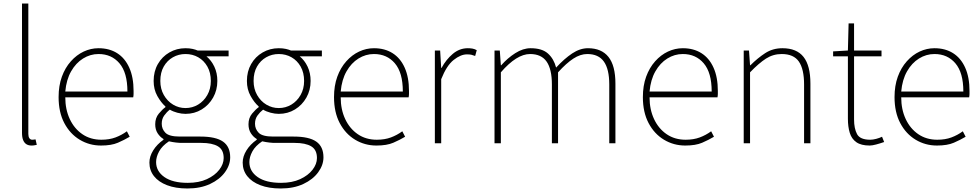

<svg xmlns="http://www.w3.org/2000/svg" viewBox="-20 -814 5571 1091"><path d="M159 13Q142 13 130 5.5Q118 -2 111.5 -18Q105 -34 105 -59V-794H141V-53Q141 -37 147 -28.5Q153 -20 163 -20Q166 -20 170 -20.5Q174 -21 182 -22L189 9Q182 10 176 11.5Q170 13 159 13Z M554 13Q488 13 433 -20Q378 -53 345.5 -114.5Q313 -176 313 -262Q313 -327 331.5 -378Q350 -429 382.5 -465.5Q415 -502 455.5 -521Q496 -540 540 -540Q601 -540 645.5 -512Q690 -484 714.5 -429.5Q739 -375 739 -297Q739 -289 739 -280.5Q739 -272 737 -261H351Q351 -192 376.5 -137.5Q402 -83 448 -51.5Q494 -20 556 -20Q601 -20 636 -33Q671 -46 701 -68L717 -37Q687 -19 650 -3Q613 13 554 13ZM351 -294H704Q704 -401 659 -454Q614 -507 540 -507Q493 -507 452 -481.5Q411 -456 384 -408.5Q357 -361 351 -294Z M1045 257Q978 257 929.5 238.5Q881 220 855 187Q829 154 829 110Q829 75 850.5 40.5Q872 6 909 -20V-24Q889 -36 875.5 -57Q862 -78 862 -108Q862 -144 882.5 -168.5Q903 -193 920 -205V-209Q895 -231 874 -268.5Q853 -306 853 -354Q853 -408 877 -450Q901 -492 942.5 -516Q984 -540 1034 -540Q1057 -540 1074.5 -536Q1092 -532 1103 -527H1279V-494H1153Q1181 -471 1198 -435Q1215 -399 1215 -354Q1215 -302 1191 -259.5Q1167 -217 1126 -192Q1085 -167 1034 -167Q1012 -167 987.5 -173.5Q963 -180 945 -191Q927 -177 913 -157.5Q899 -138 899 -111Q899 -81 920 -59.5Q941 -38 1002 -38H1119Q1206 -38 1247 -9.5Q1288 19 1288 80Q1288 124 1258 165Q1228 206 1173.5 231.5Q1119 257 1045 257ZM1034 -200Q1073 -200 1105.5 -219.5Q1138 -239 1158 -274Q1178 -309 1178 -354Q1178 -401 1158.5 -435.5Q1139 -470 1106.5 -488.5Q1074 -507 1034 -507Q995 -507 962.5 -488.5Q930 -470 910.5 -436Q891 -402 891 -354Q891 -309 911 -274Q931 -239 963.5 -219.5Q996 -200 1034 -200ZM1047 225Q1110 225 1155.5 204Q1201 183 1226 150.5Q1251 118 1251 84Q1251 37 1218.5 17.5Q1186 -2 1124 -2H1004Q999 -2 980.5 -4Q962 -6 940 -11Q901 15 884 46.5Q867 78 867 107Q867 159 914 192Q961 225 1047 225Z M1575 257Q1508 257 1459.5 238.5Q1411 220 1385 187Q1359 154 1359 110Q1359 75 1380.5 40.5Q1402 6 1439 -20V-24Q1419 -36 1405.5 -57Q1392 -78 1392 -108Q1392 -144 1412.5 -168.5Q1433 -193 1450 -205V-209Q1425 -231 1404 -268.5Q1383 -306 1383 -354Q1383 -408 1407 -450Q1431 -492 1472.5 -516Q1514 -540 1564 -540Q1587 -540 1604.5 -536Q1622 -532 1633 -527H1809V-494H1683Q1711 -471 1728 -435Q1745 -399 1745 -354Q1745 -302 1721 -259.5Q1697 -217 1656 -192Q1615 -167 1564 -167Q1542 -167 1517.5 -173.5Q1493 -180 1475 -191Q1457 -177 1443 -157.5Q1429 -138 1429 -111Q1429 -81 1450 -59.5Q1471 -38 1532 -38H1649Q1736 -38 1777 -9.5Q1818 19 1818 80Q1818 124 1788 165Q1758 206 1703.5 231.5Q1649 257 1575 257ZM1564 -200Q1603 -200 1635.5 -219.5Q1668 -239 1688 -274Q1708 -309 1708 -354Q1708 -401 1688.5 -435.5Q1669 -470 1636.5 -488.5Q1604 -507 1564 -507Q1525 -507 1492.5 -488.5Q1460 -470 1440.5 -436Q1421 -402 1421 -354Q1421 -309 1441 -274Q1461 -239 1493.5 -219.5Q1526 -200 1564 -200ZM1577 225Q1640 225 1685.5 204Q1731 183 1756 150.5Q1781 118 1781 84Q1781 37 1748.5 17.5Q1716 -2 1654 -2H1534Q1529 -2 1510.5 -4Q1492 -6 1470 -11Q1431 15 1414 46.5Q1397 78 1397 107Q1397 159 1444 192Q1491 225 1577 225Z M2119 13Q2053 13 1998 -20Q1943 -53 1910.5 -114.5Q1878 -176 1878 -262Q1878 -327 1896.5 -378Q1915 -429 1947.5 -465.5Q1980 -502 2020.5 -521Q2061 -540 2105 -540Q2166 -540 2210.5 -512Q2255 -484 2279.5 -429.5Q2304 -375 2304 -297Q2304 -289 2304 -280.5Q2304 -272 2302 -261H1916Q1916 -192 1941.5 -137.5Q1967 -83 2013 -51.5Q2059 -20 2121 -20Q2166 -20 2201 -33Q2236 -46 2266 -68L2282 -37Q2252 -19 2215 -3Q2178 13 2119 13ZM1916 -294H2269Q2269 -401 2224 -454Q2179 -507 2105 -507Q2058 -507 2017 -481.5Q1976 -456 1949 -408.5Q1922 -361 1916 -294Z M2451 0V-527H2481L2487 -428H2489Q2515 -476 2553 -508Q2591 -540 2638 -540Q2652 -540 2664 -538Q2676 -536 2689 -529L2680 -496Q2667 -501 2658 -503Q2649 -505 2633 -505Q2598 -505 2558 -473.5Q2518 -442 2487 -364V0Z M2790 0V-527H2820L2826 -443H2828Q2864 -484 2908 -512Q2952 -540 2995 -540Q3060 -540 3093.5 -510Q3127 -480 3140 -430Q3187 -481 3231.5 -510.5Q3276 -540 3321 -540Q3398 -540 3437.5 -490.5Q3477 -441 3477 -339V0H3442V-334Q3442 -421 3411.5 -464Q3381 -507 3317 -507Q3278 -507 3238 -481Q3198 -455 3151 -403V0H3116V-334Q3116 -421 3086 -464Q3056 -507 2992 -507Q2954 -507 2912.5 -481Q2871 -455 2826 -403V0Z M3874 13Q3808 13 3753 -20Q3698 -53 3665.5 -114.5Q3633 -176 3633 -262Q3633 -327 3651.5 -378Q3670 -429 3702.5 -465.5Q3735 -502 3775.5 -521Q3816 -540 3860 -540Q3921 -540 3965.5 -512Q4010 -484 4034.5 -429.5Q4059 -375 4059 -297Q4059 -289 4059 -280.5Q4059 -272 4057 -261H3671Q3671 -192 3696.5 -137.5Q3722 -83 3768 -51.5Q3814 -20 3876 -20Q3921 -20 3956 -33Q3991 -46 4021 -68L4037 -37Q4007 -19 3970 -3Q3933 13 3874 13ZM3671 -294H4024Q4024 -401 3979 -454Q3934 -507 3860 -507Q3813 -507 3772 -481.5Q3731 -456 3704 -408.5Q3677 -361 3671 -294Z M4206 0V-527H4236L4242 -443H4244Q4285 -484 4328 -512Q4371 -540 4426 -540Q4507 -540 4546 -490.5Q4585 -441 4585 -339V0H4549V-334Q4549 -421 4519.5 -464Q4490 -507 4422 -507Q4373 -507 4332.5 -481Q4292 -455 4242 -403V0Z M4922 13Q4873 13 4846 -6Q4819 -25 4808.5 -59.5Q4798 -94 4798 -140V-494H4714V-522L4798 -527L4802 -681H4833V-527H4989V-494H4833V-135Q4833 -84 4850 -52Q4867 -20 4925 -20Q4940 -20 4959 -25Q4978 -30 4992 -37L5004 -7Q4981 1 4958.5 7Q4936 13 4922 13Z M5304 13Q5238 13 5183 -20Q5128 -53 5095.5 -114.5Q5063 -176 5063 -262Q5063 -327 5081.5 -378Q5100 -429 5132.5 -465.5Q5165 -502 5205.5 -521Q5246 -540 5290 -540Q5351 -540 5395.5 -512Q5440 -484 5464.5 -429.5Q5489 -375 5489 -297Q5489 -289 5489 -280.5Q5489 -272 5487 -261H5101Q5101 -192 5126.5 -137.5Q5152 -83 5198 -51.5Q5244 -20 5306 -20Q5351 -20 5386 -33Q5421 -46 5451 -68L5467 -37Q5437 -19 5400 -3Q5363 13 5304 13ZM5101 -294H5454Q5454 -401 5409 -454Q5364 -507 5290 -507Q5243 -507 5202 -481.5Q5161 -456 5134 -408.5Q5107 -361 5101 -294Z"/></svg>

Font: Noto Sans HK Thin Thin
Style: Regular
Weight: 250
Version: Version 2.004-H2;hotconv 1.0.118;makeotfexe 2.5.65603